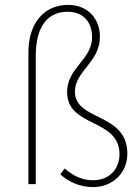

<svg xmlns="http://www.w3.org/2000/svg" viewBox="-20 -752 570 784"><path d="M360 12C440 12 500 -46 500 -124C500 -294 286 -256 286 -378C286 -462 388 -498 388 -602C388 -676 338 -732 258 -732C162 -732 96 -660 96 -538V0H126V-524C126 -648 178 -704 256 -704C322 -704 356 -660 356 -600C356 -508 254 -476 254 -376C254 -230 468 -270 468 -122C468 -68 432 -16 360 -16C316 -16 282 -32 244 -64L226 -40C262 -8 308 12 360 12Z"/></svg>

Font: Assistant ExtraLight
Style: Regular
Weight: 275
Designer: Hebrew By Ben Nathan, Latin by Paul Hunt
Version: Version 2.001;PS 002.001;hotconv 1.0.88;makeotf.lib2.5.64775